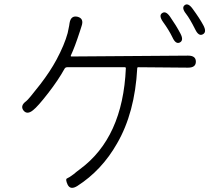

<svg xmlns="http://www.w3.org/2000/svg" viewBox="-20 -831 1040 894"><path d="M340 35Q308 55 295 29Q283 3 292.5 -0.5Q302 -4 323 -20Q337 -32 352 -43Q552 -190 566 -513Q566 -518 561 -518H293Q284 -518 280 -510Q252 -459 204 -397Q156 -335 134 -318Q106 -295 89 -317Q73 -339 102 -360Q112 -367 168 -439Q214 -499 243 -553Q280 -622 295 -677Q299 -694 302 -711L304 -724Q310 -760 341 -753Q372 -745 360 -710L352 -685Q328 -611 310 -573Q308 -568 313 -568L856 -572Q892 -572 892 -544Q892 -516 856 -516L624 -518Q619 -518 619 -513Q608 -306 525 -163Q454 -38 340 35ZM817 -633Q798 -624 783 -657Q766 -692 739 -729Q718 -759 735 -770Q752 -782 772 -753Q800 -713 820 -675Q837 -643 817 -633ZM924 -671Q905 -661 889 -694Q864 -744 846 -767Q824 -795 840 -807Q856 -819 877 -790Q910 -745 927 -713Q944 -681 924 -671Z"/></svg>

Font: Resource Han Rounded KR Light
Style: Regular
Weight: 300
Designer: Cyano Hao (round all glyphs); Ryoko NISHIZUKA 西塚涼子 (kana, bopomofo & ideographs); Paul D. Hunt (Latin, Greek & Cyrillic)
Foundry: Cyano Hao
Version: 0.990